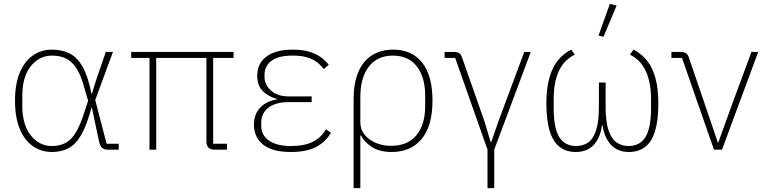

<svg xmlns="http://www.w3.org/2000/svg" viewBox="-20 -778 3984 998"><path d="M597 -31V0H541Q521 0 510.5 -9.5Q500 -19 494 -46L458 -217H455Q432 -130 404 -80Q376 -30 338.5 -9Q301 12 250 12Q194 12 150.5 -18.5Q107 -49 82.5 -108.5Q58 -168 58 -254Q58 -341 82.5 -400Q107 -459 150.5 -489.5Q194 -520 250 -520Q302 -520 342 -500Q382 -480 410 -430Q438 -380 455 -292H458L482 -369L530 -508H567L475 -258L534 -31ZM250 -19Q292 -19 322.5 -36Q353 -53 376 -92.5Q399 -132 420 -199L438 -254L419 -319Q402 -385 378 -422Q354 -459 323 -474Q292 -489 250 -489Q184 -489 140 -434Q96 -379 96 -281V-227Q96 -130 140 -74.5Q184 -19 250 -19Z M1088 -477V-31H1160V0H1095Q1074 0 1063.5 -11Q1053 -22 1053 -42V-477H792V0H757V-477H662V-508H1194V-477Z M1674 -106 1700 -88Q1674 -42 1625 -15Q1576 12 1491 12Q1396 12 1348 -26Q1300 -64 1300 -131Q1300 -183 1331.5 -217.5Q1363 -252 1419 -261V-264Q1372 -277 1344.5 -306Q1317 -335 1317 -384Q1317 -449 1365.5 -484.5Q1414 -520 1500 -520Q1553 -520 1588.5 -509Q1624 -498 1648 -480.5Q1672 -463 1689 -441L1663 -419Q1648 -439 1628 -454.5Q1608 -470 1577.5 -479.5Q1547 -489 1501 -489Q1426 -489 1390.5 -461.5Q1355 -434 1355 -390V-378Q1355 -337 1389 -307Q1423 -277 1479 -277H1600V-247H1478Q1412 -247 1375 -218Q1338 -189 1338 -142V-123Q1338 -75 1378.5 -47Q1419 -19 1492 -19Q1562 -19 1606 -41Q1650 -63 1674 -106Z M1818 200V-263Q1818 -345 1842 -402.5Q1866 -460 1912.5 -490Q1959 -520 2024 -520Q2121 -520 2174.5 -452.5Q2228 -385 2228 -255Q2228 -124 2172 -56Q2116 12 2016 12Q1953 12 1913 -14Q1873 -40 1856 -74H1853V200ZM2012 -20Q2099 -20 2144.5 -75Q2190 -130 2190 -227V-281Q2190 -377 2146.5 -433Q2103 -489 2022 -489Q1942 -489 1897.5 -432Q1853 -375 1853 -272V-142Q1853 -105 1875.5 -77.5Q1898 -50 1934 -35Q1970 -20 2012 -20Z M2514 200V0L2346 -477H2291V-508H2339Q2356 -508 2366 -502Q2376 -496 2381 -481L2498 -148L2530 -41H2534L2571 -148L2705 -508H2739L2549 0V200Z M3128 -349V-223Q3128 -144 3143.5 -99.5Q3159 -55 3186 -37Q3213 -19 3247 -19Q3306 -19 3335 -65.5Q3364 -112 3364 -215V-264Q3364 -349 3337 -408Q3310 -467 3254 -494L3273 -520Q3316 -498 3344.5 -461.5Q3373 -425 3387.5 -370Q3402 -315 3402 -240Q3402 -151 3384.5 -95Q3367 -39 3332.5 -13.5Q3298 12 3249 12Q3191 12 3156.5 -24.5Q3122 -61 3112 -126H3109Q3100 -61 3066 -24.5Q3032 12 2972 12Q2924 12 2890 -13.5Q2856 -39 2838 -95Q2820 -151 2820 -240Q2820 -315 2834.5 -369.5Q2849 -424 2877.5 -461Q2906 -498 2949 -520L2968 -494Q2911 -466 2884.5 -408Q2858 -350 2858 -264V-215Q2858 -112 2887 -65.5Q2916 -19 2975 -19Q3010 -19 3036.5 -37Q3063 -55 3078 -99.5Q3093 -144 3093 -223V-349ZM3185 -749 3117 -587 3091 -593 3150 -758Z M3733 0H3691L3525 -477H3470V-508H3518Q3535 -508 3545 -502Q3555 -496 3560 -481L3644 -235L3711 -38H3714L3785 -235L3886 -508H3921Z"/></svg>

Font: IBM Plex Sans ExtraLight
Style: Regular
Weight: 250
Designer: Mike Abbink, Paul van der Laan, Pieter van Rosmalen
Foundry: Bold Monday
Version: Version 3.201